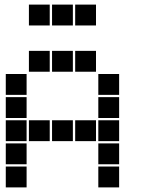

<svg xmlns="http://www.w3.org/2000/svg" viewBox="-20 -815 640 830"><path d="M106 -795Q105 -795 105 -795Q105 -795 105 -794V-706Q105 -705 105 -705Q105 -705 106 -705H194Q195 -705 195 -705Q195 -705 195 -706V-794Q195 -795 195 -795Q195 -795 194 -795ZM206 -795Q205 -795 205 -795Q205 -795 205 -794V-706Q205 -705 205 -705Q205 -705 206 -705H294Q295 -705 295 -705Q295 -705 295 -706V-794Q295 -795 295 -795Q295 -795 294 -795ZM306 -795Q305 -795 305 -795Q305 -795 305 -794V-706Q305 -705 305 -705Q305 -705 306 -705H394Q395 -705 395 -705Q395 -705 395 -706V-794Q395 -795 395 -795Q395 -795 394 -795ZM106 -595Q105 -595 105 -595Q105 -595 105 -594V-506Q105 -505 105 -505Q105 -505 106 -505H194Q195 -505 195 -505Q195 -505 195 -506V-594Q195 -595 195 -595Q195 -595 194 -595ZM206 -595Q205 -595 205 -595Q205 -595 205 -594V-506Q205 -505 205 -505Q205 -505 206 -505H294Q295 -505 295 -505Q295 -505 295 -506V-594Q295 -595 295 -595Q295 -595 294 -595ZM306 -595Q305 -595 305 -595Q305 -595 305 -594V-506Q305 -505 305 -505Q305 -505 306 -505H394Q395 -505 395 -505Q395 -505 395 -506V-594Q395 -595 395 -595Q395 -595 394 -595ZM6 -495Q5 -495 5 -495Q5 -495 5 -494V-406Q5 -405 5 -405Q5 -405 6 -405H94Q95 -405 95 -405Q95 -405 95 -406V-494Q95 -495 95 -495Q95 -495 94 -495ZM406 -495Q405 -495 405 -495Q405 -495 405 -494V-406Q405 -405 405 -405Q405 -405 406 -405H494Q495 -405 495 -405Q495 -405 495 -406V-494Q495 -495 495 -495Q495 -495 494 -495ZM6 -395Q5 -395 5 -395Q5 -395 5 -394V-306Q5 -305 5 -305Q5 -305 6 -305H94Q95 -305 95 -305Q95 -305 95 -306V-394Q95 -395 95 -395Q95 -395 94 -395ZM406 -395Q405 -395 405 -395Q405 -395 405 -394V-306Q405 -305 405 -305Q405 -305 406 -305H494Q495 -305 495 -305Q495 -305 495 -306V-394Q495 -395 495 -395Q495 -395 494 -395ZM6 -295Q5 -295 5 -295Q5 -295 5 -294V-206Q5 -205 5 -205Q5 -205 6 -205H94Q95 -205 95 -205Q95 -205 95 -206V-294Q95 -295 95 -295Q95 -295 94 -295ZM106 -295Q105 -295 105 -295Q105 -295 105 -294V-206Q105 -205 105 -205Q105 -205 106 -205H194Q195 -205 195 -205Q195 -205 195 -206V-294Q195 -295 195 -295Q195 -295 194 -295ZM206 -295Q205 -295 205 -295Q205 -295 205 -294V-206Q205 -205 205 -205Q205 -205 206 -205H294Q295 -205 295 -205Q295 -205 295 -206V-294Q295 -295 295 -295Q295 -295 294 -295ZM306 -295Q305 -295 305 -295Q305 -295 305 -294V-206Q305 -205 305 -205Q305 -205 306 -205H394Q395 -205 395 -205Q395 -205 395 -206V-294Q395 -295 395 -295Q395 -295 394 -295ZM406 -295Q405 -295 405 -295Q405 -295 405 -294V-206Q405 -205 405 -205Q405 -205 406 -205H494Q495 -205 495 -205Q495 -205 495 -206V-294Q495 -295 495 -295Q495 -295 494 -295ZM6 -195Q5 -195 5 -195Q5 -195 5 -194V-106Q5 -105 5 -105Q5 -105 6 -105H94Q95 -105 95 -105Q95 -105 95 -106V-194Q95 -195 95 -195Q95 -195 94 -195ZM406 -195Q405 -195 405 -195Q405 -195 405 -194V-106Q405 -105 405 -105Q405 -105 406 -105H494Q495 -105 495 -105Q495 -105 495 -106V-194Q495 -195 495 -195Q495 -195 494 -195ZM6 -95Q5 -95 5 -95Q5 -95 5 -94V-6Q5 -5 5 -5Q5 -5 6 -5H94Q95 -5 95 -5Q95 -5 95 -6V-94Q95 -95 95 -95Q95 -95 94 -95ZM406 -95Q405 -95 405 -95Q405 -95 405 -94V-6Q405 -5 405 -5Q405 -5 406 -5H494Q495 -5 495 -5Q495 -5 495 -6V-94Q495 -95 495 -95Q495 -95 494 -95Z"/></svg>

Font: Doto Black
Style: Regular
Weight: 900
Version: Version 1.000